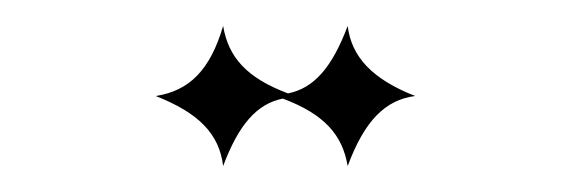

<svg xmlns="http://www.w3.org/2000/svg" viewBox="-20 -686 445 148"><path d="M152 -558C164 -590 178 -606 198 -610C230 -598 244 -582 248 -558C261 -593 277 -609 300 -612C267 -625 251 -642 248 -666C236 -634 222 -618 202 -614C170 -626 156 -642 152 -666C142 -632 126 -616 100 -612C133 -599 149 -583 152 -558Z"/></svg>

Font: Sinistre
Style: Regular
Weight: 400
Designer: Jules Durand
Foundry: Collletttivo
Version: Version 69.420;Glyphs 3.2 (3217)